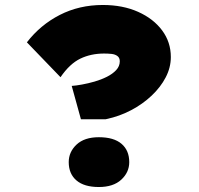

<svg xmlns="http://www.w3.org/2000/svg" viewBox="-20 -740 798 771"><path d="M305 -261 268 -395Q284 -396 309 -400.5Q334 -405 360 -412.5Q386 -420 409 -431.5Q432 -443 446.5 -458.5Q461 -474 461 -494Q461 -508 451.5 -515Q442 -522 428 -523.5Q414 -525 398 -525Q345 -525 302.5 -504.5Q260 -484 223 -430L88 -570Q142 -640 220 -680Q298 -720 393 -720Q473 -720 534.5 -692.5Q596 -665 631 -618Q666 -571 666 -511Q666 -469 645.5 -429.5Q625 -390 589 -356Q553 -322 506.5 -297.5Q460 -273 408 -262L404 -261ZM256 -89Q256 -130 287.5 -159.5Q319 -189 377 -189Q437 -189 468 -162.5Q499 -136 499 -89Q499 -48 467 -18.5Q435 11 377 11Q318 11 287 -15.5Q256 -42 256 -89Z"/></svg>

Font: Lexend Mega Black
Style: Regular
Weight: 900
Version: Version 1.007